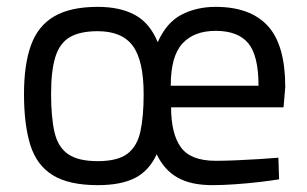

<svg xmlns="http://www.w3.org/2000/svg" viewBox="-20 -530 896 560"><path d="M265 10Q181 10 134 -19Q87 -48 68.5 -107Q50 -166 50 -256Q50 -342 70.5 -398.5Q91 -455 138.5 -482.5Q186 -510 265 -510Q330 -510 373.5 -486.5Q417 -463 440 -407Q466 -465 510 -487.5Q554 -510 609 -510Q710 -510 761 -454.5Q812 -399 812 -276L807 -217H479Q479 -140 507.5 -100.5Q536 -61 609 -61Q636 -61 670 -62.5Q704 -64 736.5 -66Q769 -68 792 -70L794 -7Q770 -3 735.5 1Q701 5 665 7.5Q629 10 599 10Q537 10 498 -12Q459 -34 437 -80Q415 -32 374 -11Q333 10 265 10ZM265 -60Q323 -60 351.5 -81.5Q380 -103 389.5 -146.5Q399 -190 399 -255Q399 -353 367.5 -396Q336 -439 265 -439Q213 -439 183.5 -421.5Q154 -404 141.5 -364Q129 -324 129 -256Q129 -188 139 -144.5Q149 -101 178.5 -80.5Q208 -60 265 -60ZM478 -280H734Q734 -368 704 -404Q674 -440 609 -440Q546 -440 512 -403Q478 -366 478 -280Z"/></svg>

Font: Cairo
Style: Regular
Weight: 400
Designer: Mohamed Gaber, Accademia di Belle Arti di Urbino
Foundry: Kief Type Foundry, Accademia di Belle Arti di Urbino
Version: Version 3.120